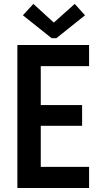

<svg xmlns="http://www.w3.org/2000/svg" viewBox="-20 -946 516 966"><path d="M67.4 0V-719.7H428.2V-613.3H185.1V-417.5H393.1V-313H185.1V-106.4H428.2V0ZM147.9 -926.3 249.5 -833.5H252L356 -926.3L407.7 -869.1L263.7 -753.9H239.7L95.2 -869.1Z"/></svg>

Font: Reddit Sans Condensed SemiBold
Style: Regular
Weight: 600
Designer: Stephen Hutchings
Foundry: Reddit
Version: Version 1.014